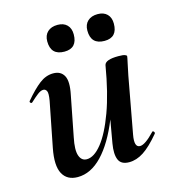

<svg xmlns="http://www.w3.org/2000/svg" viewBox="-92 -646 660 735"><g transform="rotate(-15 238.0 -278.5)"><path d="M127 13Q85 13 67.5 -19.5Q50 -52 63 -119L98 -297Q103 -326 98.5 -335Q94 -344 85 -344Q75 -344 62 -334Q49 -324 33 -309Q29 -305 25 -309Q21 -313 25 -317Q57 -355 83 -375Q109 -395 138 -395Q168 -395 180.5 -372Q193 -349 182 -297L151 -138Q141 -90 149 -67Q157 -44 178 -44Q207 -44 237.5 -82Q268 -120 295 -193.5Q322 -267 340 -374L358 -373Q339 -255 304 -168Q269 -81 224 -34Q179 13 127 13ZM332 9Q300 9 290.5 -13.5Q281 -36 288 -77L340 -374Q345 -394 396 -394Q416 -394 422.5 -391Q429 -388 429 -386Q429 -382 424 -360Q419 -338 414 -312L373 -89Q364 -40 388 -40Q398 -40 412.5 -50Q427 -60 446 -80Q449 -84 453 -79.5Q457 -75 454 -71Q418 -28 389.5 -9.5Q361 9 332 9ZM361 -464Q307 -464 307 -519Q307 -543 321.5 -556.5Q336 -570 361 -570Q385 -570 398.5 -556.5Q412 -543 412 -519Q412 -464 361 -464ZM202 -464Q148 -464 148 -519Q148 -543 162.5 -556.5Q177 -570 202 -570Q226 -570 239.5 -556.5Q253 -543 253 -519Q253 -464 202 -464Z"/></g></svg>

Font: Cormorant
Style: Bold Italic
Weight: 700
Italic angle: -10°
Designer: Christian Thalmann (Catharsis Fonts)
Foundry: Catharsis Fonts
Version: Version 4.000